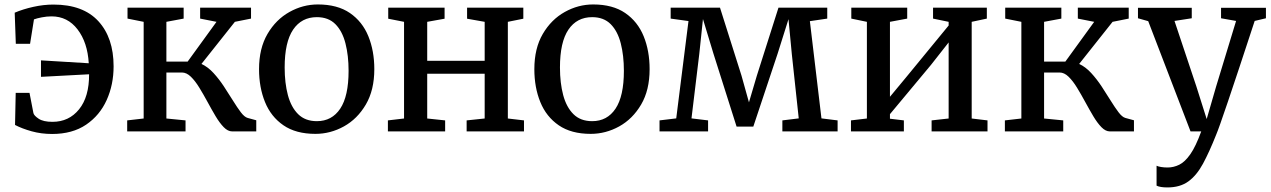

<svg xmlns="http://www.w3.org/2000/svg" viewBox="-20 -590 5708 862"><path d="M214 11.5Q165.5 11.5 122.2 -0.5Q79 -12.5 47.5 -29L50.5 -173H112.5L130 -82.5Q132.5 -71 153.5 -57Q174.5 -43 215.5 -43Q289.5 -43 335 -99.2Q380.5 -155.5 380 -256.5L164 -245V-319L378.5 -306Q373 -399.5 328.2 -458Q283.5 -516.5 211.5 -516.5Q190 -516.5 168 -512.2Q146 -508 132.5 -503L115 -393.5H51L46 -533Q83.5 -549 129.5 -559.2Q175.5 -569.5 220 -569.5Q353 -569.5 421.5 -495Q490 -420.5 490 -292Q490 -210 459 -141Q428 -72 366.5 -30.2Q305 11.5 214 11.5Z M551 0V-49.5L625 -58V-492L552.5 -506.5V-555.5H804.5V-506.5L727 -492V-313.5H822.5L952 -492L878.5 -506.5V-555.5H1107V-506.5L1034.5 -492L884.5 -303Q913.5 -289.5 938.5 -262.2Q963.5 -235 985.2 -202Q1007 -169 1026 -138.2Q1045 -107.5 1061.2 -86Q1077.5 -64.5 1092 -60.5L1130.5 -50V0H1022.5Q1003 0 984.5 -19Q966 -38 948 -68.2Q930 -98.5 911.8 -132.2Q893.5 -166 875 -196.2Q856.5 -226.5 837 -245.5Q817.5 -264.5 796.5 -264.5H727V-58L813 -49.5V0Z M1143 -279.5Q1143 -373 1181 -437.8Q1219 -502.5 1279.5 -536.2Q1340 -570 1407 -570Q1495 -570 1551 -531.5Q1607 -493 1633.8 -427.2Q1660.5 -361.5 1660.5 -279.5Q1660.5 -185.5 1622.5 -120.8Q1584.5 -56 1524 -22.5Q1463.5 11 1396 11Q1308.5 11 1252.5 -27.5Q1196.5 -66 1169.8 -131.8Q1143 -197.5 1143 -279.5ZM1402.5 -46Q1470 -46 1507.5 -102.2Q1545 -158.5 1545 -272Q1545 -340.5 1531 -395.2Q1517 -450 1485.8 -481.5Q1454.5 -513 1402.5 -513Q1334 -513 1296 -457Q1258 -401 1258 -287Q1258 -217.5 1272.5 -163Q1287 -108.5 1318.8 -77.2Q1350.5 -46 1402.5 -46Z M1721.5 0V-49.5L1794 -58V-492L1723 -506V-555.5H1976V-506L1898 -492V-317H2156V-492L2077 -506V-555.5H2329.5V-506L2260 -492V-58L2332.5 -49.5V0H2075V-49.5L2156 -58V-259H1898V-58L1978.5 -49.5V0Z M2379 -279.5Q2379 -373 2417 -437.8Q2455 -502.5 2515.5 -536.2Q2576 -570 2643 -570Q2731 -570 2787 -531.5Q2843 -493 2869.8 -427.2Q2896.5 -361.5 2896.5 -279.5Q2896.5 -185.5 2858.5 -120.8Q2820.5 -56 2760 -22.5Q2699.5 11 2632 11Q2544.5 11 2488.5 -27.5Q2432.5 -66 2405.8 -131.8Q2379 -197.5 2379 -279.5ZM2638.5 -46Q2706 -46 2743.5 -102.2Q2781 -158.5 2781 -272Q2781 -340.5 2767 -395.2Q2753 -450 2721.8 -481.5Q2690.5 -513 2638.5 -513Q2570 -513 2532 -457Q2494 -401 2494 -287Q2494 -217.5 2508.5 -163Q2523 -108.5 2554.8 -77.2Q2586.5 -46 2638.5 -46Z M2941 0V-49.5L3016 -58.5L3071 -495.5L2991 -506.5V-555.5H3212.5L3309 -250.5L3342.5 -130.5L3378 -250.5L3475 -555.5H3694V-506.5L3616 -495L3668 -58.5L3740.5 -49.5V0H3492.5V-49.5L3566 -58.5L3535 -346.5L3520 -504L3471 -348.5L3362 -21.5H3287L3183 -349.5L3136 -504.5L3119.5 -348L3084.5 -58.5L3159 -49.5V0Z M3800.5 0V-49.5L3872 -58V-492L3802 -506.5V-555.5H4053V-506.5L3975.5 -492V-155.5L4048.5 -243.5L4239 -475.5V-492L4169 -506.5V-555.5H4410.5V-506.5L4342.5 -492V-58L4413.5 -49.5V0H4162.5V-49.5L4239 -58V-399.5L4160 -299L3975.5 -77.5V-57L4038 -49.5V0Z M4491.5 0V-49.5L4565.5 -58V-492L4493 -506.5V-555.5H4745V-506.5L4667.5 -492V-313.5H4763L4892.5 -492L4819 -506.5V-555.5H5047.5V-506.5L4975 -492L4825 -303Q4854 -289.5 4879 -262.2Q4904 -235 4925.8 -202Q4947.5 -169 4966.5 -138.2Q4985.5 -107.5 5001.8 -86Q5018 -64.5 5032.5 -60.5L5071 -50V0H4963Q4943.5 0 4925 -19Q4906.5 -38 4888.5 -68.2Q4870.5 -98.5 4852.2 -132.2Q4834 -166 4815.5 -196.2Q4797 -226.5 4777.5 -245.5Q4758 -264.5 4737 -264.5H4667.5V-58L4753.5 -49.5V0Z M5221.5 251.5Q5188.5 251.5 5172.5 243.5V154Q5179 157.5 5193 159.8Q5207 162 5222 162Q5249 162 5274.5 149.5Q5300 137 5324.2 102.2Q5348.5 67.5 5373 0H5325L5135 -495L5089 -508V-555H5330.5V-508L5253 -496L5351.5 -201L5397.5 -55.5L5440 -202L5529.5 -496L5462 -508V-555H5663.5V-508L5613 -496Q5535.5 -259.5 5493.2 -134.8Q5451 -10 5440 15Q5409.5 92 5381 144.8Q5352.5 197.5 5315.2 224.5Q5278 251.5 5221.5 251.5Z"/></svg>

Font: Merriweather
Style: Regular
Weight: 400
Designer: Eben Sorkin
Foundry: Eben Sorkin
Version: Version 2.100; ttfautohint (v1.7.19-72a1) -l 8 -r 50 -G 200 